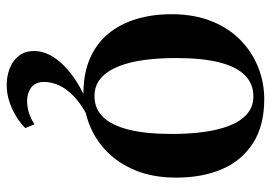

<svg xmlns="http://www.w3.org/2000/svg" viewBox="-138 -431 810 574"><g transform="rotate(90 267.0 -144.0)"><path d="M22.5 -251.5Q22.5 -320.5 43.8 -372.5Q65 -424.5 101.2 -459.2Q137.5 -494 182.8 -511.5Q228 -529 276 -529Q356 -529 408.2 -495.2Q460.5 -461.5 485.8 -402.5Q511 -343.5 511 -266Q511 -197 489.8 -145Q468.5 -93 432.8 -58.2Q397 -23.5 351.8 -6Q306.5 11.5 258.5 11.5Q199.5 11.5 155 -7.8Q110.5 -27 81.2 -62.2Q52 -97.5 37.2 -145.8Q22.5 -194 22.5 -251.5ZM267.5 -21.5Q304.5 -21.5 329.5 -46.8Q354.5 -72 367.5 -123.5Q380.5 -175 380.5 -253Q380.5 -302.5 374.8 -346.5Q369 -390.5 356 -424.2Q343 -458 321.2 -477.2Q299.5 -496.5 268 -496.5Q230.5 -496.5 205 -471.2Q179.5 -446 166.5 -394.8Q153.5 -343.5 153.5 -264.5Q153.5 -215 159.2 -171Q165 -127 178.5 -93.2Q192 -59.5 213.8 -40.5Q235.5 -21.5 267.5 -21.5ZM234 241Q208.5 241 185.2 232.2Q162 223.5 147.2 205Q132.5 186.5 132.5 158.5Q132.5 135.5 143.8 113.2Q155 91 175.8 70.2Q196.5 49.5 225.5 31.2Q254.5 13 289 -1L306.5 -5L328 -1Q290.5 18.5 268 40.2Q245.5 62 235.2 84.5Q225 107 225 129Q225 155.5 241.8 167.8Q258.5 180 281.5 180Q299.5 180 317.2 174.5Q335 169 351.5 158L363 185.5Q349 199.5 328.5 212.2Q308 225 283.8 233Q259.5 241 234 241Z"/></g></svg>

Font: Merriweather 120pt SemiBold
Style: Regular
Weight: 600
Version: Version 2.100